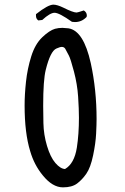

<svg xmlns="http://www.w3.org/2000/svg" viewBox="-20 -813 540 827"><path d="M251 -6Q206 -6 164 -58Q127 -103 110 -162Q86 -240 86 -359Q86 -406 92 -461.5Q98 -517 114.5 -570Q131 -623 162 -652.5Q193 -682 217 -689Q232 -693 249 -693Q257 -693 275 -691Q340 -681 371 -541Q396 -426 396 -300Q396 -278 394 -237Q392 -196 381 -143.5Q370 -91 352 -65Q334 -39 312 -22.5Q290 -6 251 -6ZM260 -85Q300 -108 311 -177Q320 -235 320 -306Q320 -343 316.5 -396.5Q313 -450 298.5 -505Q284 -560 276.5 -574Q269 -588 261 -603Q256 -611 246 -611Q239 -611 223 -604Q197 -593 177 -512Q166 -468 166 -358Q166 -332 167 -282.5Q168 -233 182.5 -184.5Q197 -136 218.5 -111Q240 -86 260 -85ZM303 -718 290 -719Q235 -758 215 -758Q196 -758 162 -727L145 -725Q135 -732 135 -745V-752Q187 -793 210 -793Q226 -793 253 -780Q295 -759 310 -759Q314 -759 341 -768Q354 -760 354 -746L353 -740Q332 -718 303 -718Z"/></svg>

Font: Xiaolai Mono SC
Style: Regular
Weight: 400
Monospace: yes
Designer: LXGW / Nozomi Seto
Version: Version 3.113;September 30, 2024